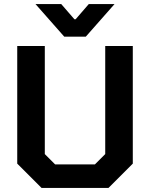

<svg xmlns="http://www.w3.org/2000/svg" viewBox="-20 -927 740 947"><path d="M65 -120V-700H201V-167L252 -116H448L499 -167V-700H635V-120L515 0H185ZM155 -907H282L347 -832H353L418 -907H545L403 -746H297Z"/></svg>

Font: Chakra Petch
Style: Bold
Weight: 700
Designer: Katatrad Aksorn Co.,Ltd.
Foundry: Cadson Demak Co.,Ltd.
Version: Version 1.000; ttfautohint (v1.6)